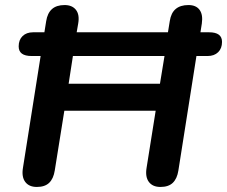

<svg xmlns="http://www.w3.org/2000/svg" viewBox="-20 -733 900 761"><path d="M126 8Q95 8 80 -12Q65 -32 71 -68L145 -536L165 -511H105Q54 -511 54 -549Q54 -575 69.5 -590Q85 -605 111 -605H181L151 -574L163 -649Q168 -681 186 -697Q204 -713 236 -713Q266 -713 281 -694Q296 -675 290 -640L277 -565L256 -605H672L640 -570L653 -650Q658 -682 676.5 -697.5Q695 -713 727 -713Q757 -713 771 -694Q785 -675 780 -640L768 -564L749 -605H809Q860 -605 860 -567Q860 -541 844.5 -526Q829 -511 803 -511H734L763 -539L687 -57Q682 -25 665 -8.5Q648 8 616 8Q585 8 570 -12Q555 -32 561 -68L597 -294H235L197 -57Q192 -25 175 -8.5Q158 8 126 8ZM252 -401H614L632 -511H269Z"/></svg>

Font: Nunito ExtraLight
Style: Italic
Weight: 200
Italic angle: -9°
Designer: Vernon Adams
Foundry: Vernon Adams
Version: Version 3.602